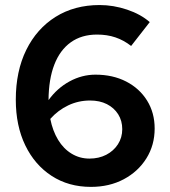

<svg xmlns="http://www.w3.org/2000/svg" viewBox="-20 -731 676 762"><path d="M341 10.7Q252.1 10.7 184.9 -33Q117.7 -76.7 80.2 -154.4Q42.7 -232 42.7 -335.3Q42.7 -448.4 84.2 -532.8Q125.7 -617.1 200.6 -664.1Q275.6 -711 375.3 -711Q430 -711 484.1 -692.9Q538.2 -674.8 574.3 -643.3L500.4 -548.6Q470.9 -571.6 437.9 -582.7Q405 -593.8 365 -593.8Q303.7 -593.8 260.9 -563.1Q218 -532.4 195.6 -474.5Q173.2 -416.7 172.6 -333.7Q207.3 -381.6 256.3 -408.1Q305.3 -434.7 359 -434.7Q427.8 -434.7 480.8 -407.4Q533.8 -380.1 563.8 -331.7Q593.8 -283.3 593.8 -221Q593.8 -155 561 -102.5Q528.2 -50 471.1 -19.6Q414 10.7 341 10.7ZM337.6 -332.1Q291.2 -332.1 250.7 -312.8Q210.2 -293.5 179.6 -259.1Q189.1 -211.4 210.6 -176Q232.1 -140.5 264.2 -121.1Q296.3 -101.6 335 -101.6Q372.3 -101.6 401.6 -116.7Q430.8 -131.8 448 -158.3Q465.2 -184.9 465.2 -218.3Q465.2 -251.7 449 -277.5Q432.7 -303.2 404.2 -317.7Q375.7 -332.1 337.6 -332.1Z"/></svg>

Font: Red Hat Display VF
Style: Regular
Weight: 300
Designer: Pentagram, MCKL
Foundry: Pentagram, MCKL
Version: Version 1.023